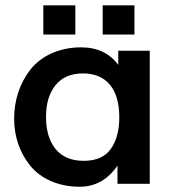

<svg xmlns="http://www.w3.org/2000/svg" viewBox="-20 -692 670 723"><path d="M486.3 -562V-671.9H366.7V-562ZM263.7 -562V-671.9H143.1V-562ZM294.9 -86.4C248.5 -86.4 212.9 -101.6 189 -131.3C165 -161.1 153.3 -201.2 153.3 -251.5C153.3 -301.8 165 -341.3 189 -371.1C212.9 -400.9 247.6 -415.5 292.5 -415.5C384.3 -415.5 429.2 -352.5 429.2 -250.5C429.2 -200.7 418.5 -160.6 397 -130.9C376 -101.1 341.8 -86.4 294.9 -86.4ZM279.8 11.2C338.4 11.2 385.7 -15.1 422.4 -68.4V0H543.9V-501H425.3V-447.8C392.6 -491.7 346.2 -513.7 285.6 -513.7C202.1 -513.7 134.8 -481 94.2 -429.7C54.7 -378.9 33.2 -314.9 33.2 -245.1C33.2 -179.2 53.7 -118.2 92.8 -69.3C131.8 -20.5 198.2 11.2 279.8 11.2Z"/></svg>

Font: Ride
Style: Bold
Weight: 700
Version: Version 3.000